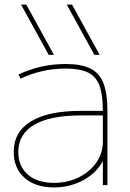

<svg xmlns="http://www.w3.org/2000/svg" viewBox="-20 -810 569 840"><path d="M193 -570 72 -790H95L216 -570ZM393 -570 272 -790H295L416 -570ZM216 10Q135 10 87.5 -32Q40 -74 40 -145Q40 -233 115.5 -279Q191 -325 334 -325H430Q430 -396 415 -436Q400 -476 364.5 -493Q329 -510 267 -510Q215 -510 166 -499Q117 -488 70 -466L61 -484Q109 -507 160.5 -518.5Q212 -530 267 -530Q335 -530 375 -510.5Q415 -491 432.5 -446Q450 -401 450 -325V0H430V-104H429Q401 -52 343 -21Q285 10 216 10ZM216 -10Q276 -10 324.5 -34Q373 -58 401.5 -99Q430 -140 430 -190V-305H334Q199 -305 129.5 -264Q60 -223 60 -145Q60 -83 101.5 -46.5Q143 -10 216 -10Z"/></svg>

Font: M PLUS 1 Thin
Style: Regular
Weight: 100
Designer: Coji Morishita
Foundry: UNDERFOREST DESIGN
Version: Version 1.001